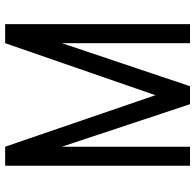

<svg xmlns="http://www.w3.org/2000/svg" viewBox="-26 -714 740 727"><g transform="rotate(-90 343.5 -350.0)"><path d="M616 0V-700H544L347 -131L152 -700H80V0H152V-485L313 0H381L544 -485V0Z"/></g></svg>

Font: Advent Pro
Style: Medium
Weight: 500
Designer: Andreas Kalpakidis
Foundry: Andreas Kalpakidis
Version: Version 2.002 2008